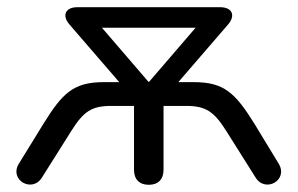

<svg xmlns="http://www.w3.org/2000/svg" viewBox="-20 -506 826 533"><path d="M393 7C419 7 434 -8 434 -35V-212H496C551 -212 574 -197 609 -141L689 -14C716 31 781 -6 754 -51L686 -163C633 -248 602 -278 518 -278H475L614 -439C634 -463 625 -486 591 -486H195C161 -486 152 -463 172 -439L311 -278H268C184 -278 153 -247 101 -163L32 -51C5 -6 70 31 97 -14L177 -141C212 -197 234 -212 290 -212H352V-35C352 -8 367 7 393 7ZM392 -279 263 -429H523L394 -279Z"/></svg>

Font: SN Pro Book
Style: Regular
Weight: 350
Designer: Tobias Whetton
Foundry: Supernotes
Version: Version 1.003;Glyphs 3.3 (3324)